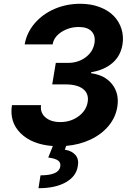

<svg xmlns="http://www.w3.org/2000/svg" viewBox="-20 -757 699 1007"><path d="M327.1 8.2 320 28.1Q356.9 33.7 375.9 56.1Q394.9 78.5 388.1 114.3Q380 168 325.3 199Q270.6 230.1 181.8 230.1L192.5 162.6Q286.6 162.6 295.8 118.3Q300.1 96.6 285 85.2Q269.9 73.9 233 69.2L257.1 8.9Q147.7 0.7 88.2 -58.1Q28.8 -116.8 42.6 -205.6H195.3Q189.6 -166.2 218.2 -141.5Q246.8 -116.8 296.2 -116.8Q350.9 -116.8 391.9 -147Q432.9 -177.2 440 -222.7Q446.7 -265.6 416 -290Q385.3 -314.3 324.6 -314.3H253.9L272.7 -427.2H336.6Q389.9 -427.2 429 -456.3Q468 -485.4 475.5 -531.2Q481.9 -569.6 460.4 -592.5Q438.9 -615.4 393.1 -615.4Q343.4 -615.4 303.1 -589.8Q262.8 -564.3 256 -524.1H109.4Q120 -585.6 161.9 -634.6Q203.8 -683.6 266.5 -710.4Q329.2 -737.2 400.9 -737.2Q457.4 -737.2 503 -719.8Q548.7 -702.4 576.7 -673.3Q604.8 -644.2 617 -605.5Q629.3 -566.8 622.5 -524.1Q612.6 -463.1 569.1 -426.1Q525.6 -389.2 458.1 -378.2V-372.9Q531.2 -362.9 568.9 -314.3Q606.5 -265.6 595.2 -196Q586.3 -141 549.5 -96.8Q512.8 -52.6 455.1 -25.2Q397.4 2.1 327.1 8.2Z"/></svg>

Font: Karasuma Gothic
Style: Bold Italic
Weight: 700
Italic angle: 9.39998°
Designer: Rasmus Andersson / Ryoko Nishizuka
Foundry: Genbu
Version: Version 1.00